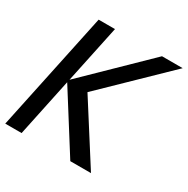

<svg xmlns="http://www.w3.org/2000/svg" viewBox="-174 -853 976 997"><g transform="rotate(30 314.0 -355.0)"><path d="M-13 0 137 -710H235L162 -364L517 -710H641L275 -355L501 0H377L158 -347L85 0Z"/></g></svg>

Font: Geist Mono Medium
Style: Italic
Weight: 500
Italic angle: -12°
Monospace: yes
Designer: Basement.studio, Andrés Briganti, Mateo Zaragoza
Foundry: Basement.studio, Vercel, Andrés Briganti, Guido Ferreyra, Mateo Zaragoza
Version: Version 1.500; ttfautohint (v1.8.4.7-5d5b)